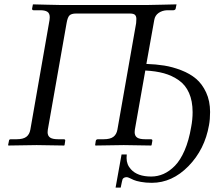

<svg xmlns="http://www.w3.org/2000/svg" viewBox="-20 -666 1005 880"><path d="M938 -92.8Q918.5 19 843.8 95.5Q769 171.9 675.8 171.9Q647.9 171.9 625.7 167.7Q603.5 163.6 593 158.9Q582.5 154.3 574 150.1Q565.4 146 561 146Q547.9 146 542 154.8Q540 159.7 533.2 193.8H509.8L537.1 42H561Q560.1 46.9 560.1 58.1Q560.1 88.4 580.1 109.9Q609.9 143.1 672.9 143.1Q702.6 143.1 729.7 131.1Q756.8 119.1 781.7 93.8Q806.6 68.4 826.2 23.2Q845.7 -22 856 -83Q862.8 -117.7 862.8 -151.9Q862.8 -203.1 846.4 -240Q830.1 -276.9 799.3 -298.3Q768.6 -319.8 731.4 -330.1Q694.3 -340.3 646 -342.8L598.1 -71.8Q597.2 -66.9 597.2 -60.1Q597.2 -43.5 608.4 -35.6Q619.6 -27.8 645 -27.8H670.9Q679.7 -27.8 678.2 -20L674.8 -1L672.9 1Q585.9 -1 546.9 -1L418 1L416 -1L418.9 -20Q420.4 -27.8 429.2 -27.8H455.1Q484.9 -27.8 499.5 -38.8Q514.2 -49.8 518.1 -71.8L604 -560.1Q605 -566.9 605 -579.1Q605 -591.8 598.6 -597.9Q592.3 -604 575.2 -604H329.1Q306.6 -604 297.9 -594.7Q289.6 -585.9 285.2 -560.1L199.2 -71.8Q198.2 -66.9 198.2 -60.1Q198.2 -43.5 209.5 -35.6Q220.7 -27.8 246.1 -27.8H272Q280.3 -27.8 278.8 -20L275.9 -1L273.9 1Q187 -1 147.9 -1L19 1L17.1 -1L21 -20Q21 -27.8 29.8 -27.8H56.2Q85.9 -27.8 100.6 -38.8Q115.2 -49.8 119.1 -71.8L207 -574.2Q208 -579.1 208 -586.9Q208 -605 197 -612.1Q186 -619.1 164.1 -619.1H133.8Q127 -619.1 127 -626L130.9 -646Q133.3 -646 191.2 -644.5Q249 -643.1 256.8 -643.1H456.1H655.8Q659.2 -643.1 723.9 -644.5Q788.6 -646 789.1 -646L785.2 -627Q785.2 -624 782 -621.6Q778.8 -619.1 774.9 -619.1H746.1Q723.6 -618.2 707 -606.7Q690.4 -595.2 687 -574.2L650.9 -373Q694.3 -371.6 732.7 -365.5Q771 -359.4 810.8 -344Q850.6 -328.6 878.7 -304.9Q906.7 -281.2 924.8 -242.2Q942.9 -203.1 942.9 -152.8Q942.9 -119.1 938 -92.8Z"/></svg>

Font: Linux Libertine G
Style: Italic
Weight: 400
Italic angle: -12°
Designer: Philipp H. Poll
Foundry: Philipp H. Poll
Version: Version 5.1.3